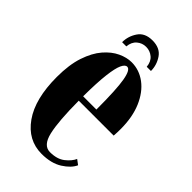

<svg xmlns="http://www.w3.org/2000/svg" viewBox="-206 -725 805 805"><g transform="rotate(45 196.0 -323.0)"><path d="M207 10Q125.5 10 74.8 -61.8Q24 -133.5 24 -263.5Q24 -336 41 -386.8Q58 -437.5 85 -468.8Q112 -500 143 -514.5Q174 -529 202.5 -529Q248 -529 285.8 -500.8Q323.5 -472.5 345.8 -420.5Q368 -368.5 368 -298Q368 -278 366.5 -258H159.5Q160 -137.5 173.5 -78.8Q187 -20 226.5 -20Q268.5 -20 293.2 -39.5Q318 -59 327.5 -80.5L349 -64.5Q336.5 -36.5 299.8 -13.2Q263 10 207 10ZM202.5 -502.5Q190.5 -502.5 181 -482Q171.5 -461.5 165.8 -413.8Q160 -366 159.5 -284H238Q238 -404 229.2 -453.2Q220.5 -502.5 202.5 -502.5ZM199.5 -655.5Q244.5 -655.5 265 -625.5Q285.5 -595.5 285.5 -560H260.5Q258 -588 240.5 -602.8Q223 -617.5 199.5 -617.5Q177 -617.5 159.5 -602.8Q142 -588 139.5 -560H114.5Q114.5 -595.5 134.8 -625.5Q155 -655.5 199.5 -655.5Z"/></g></svg>

Font: Imbue 50pt ExtraBold
Style: Regular
Weight: 800
Designer: Tyler Finck
Foundry: Etcetera Type Company
Version: Version 1.102; ttfautohint (v1.8.3)